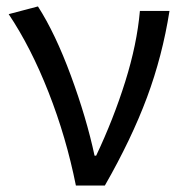

<svg xmlns="http://www.w3.org/2000/svg" viewBox="-20 -577 568 597"><path d="M7 -533 98 -557Q152 -473 200.5 -341.5Q249 -210 274 -93H279Q333 -207 369.5 -323.5Q406 -440 415 -543H507Q485 -403 437 -274Q389 -145 306 0H216Q186 -150 131 -290Q76 -430 7 -533Z"/></svg>

Font: Noto Sans SC
Style: Regular
Weight: 400
Designer: Ryoko NISHIZUKA ____ (kana & ideographs); Paul D. Hunt (Latin, Greek & Cyrillic); Wenlong ZHANG ___ (bopomofo); Sandoll 
Foundry: Adobe Systems Incorporated
Version: Version 1.004